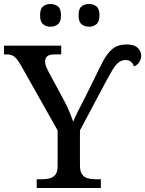

<svg xmlns="http://www.w3.org/2000/svg" viewBox="-24 -943 728 963"><path d="M160 0V-44H188Q208 -44 225.5 -48.5Q243 -53 254 -67Q265 -81 265 -110V-289L80 -617Q69 -636 59.5 -647.5Q50 -659 38.5 -664.5Q27 -670 9 -670H-4V-714H283V-670H249Q222 -670 212 -660Q202 -650 202 -635Q202 -622 208 -607.5Q214 -593 220 -582L294 -445Q311 -414 323 -385Q335 -356 343 -333Q352 -355 368.5 -388Q385 -421 402 -453L446 -542Q472 -596 492.5 -635.5Q513 -675 540 -697.5Q567 -720 611 -720Q649 -720 666.5 -703Q684 -686 684 -664Q684 -645 674 -630.5Q664 -616 648 -610Q643 -625 632.5 -633.5Q622 -642 607 -642Q586 -642 570.5 -629.5Q555 -617 539.5 -591Q524 -565 501 -522L377 -289V-114Q377 -84 387.5 -69Q398 -54 415.5 -49Q433 -44 454 -44H482V0ZM423 -809Q400 -809 385 -821.5Q370 -834 370 -866Q370 -899 385 -911Q400 -923 423 -923Q444 -923 459.5 -911Q475 -899 475 -866Q475 -834 459.5 -821.5Q444 -809 423 -809ZM229 -809Q207 -809 192 -821.5Q177 -834 177 -866Q177 -899 192 -911Q207 -923 229 -923Q251 -923 266.5 -911Q282 -899 282 -866Q282 -834 266.5 -821.5Q251 -809 229 -809Z"/></svg>

Font: ET Text
Style: Regular
Weight: 470
Designer: Monotype Design Team
Foundry: Monotype Imaging Inc.
Version: Version 2.009